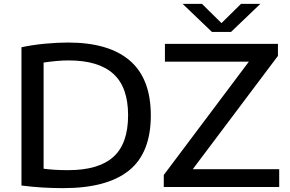

<svg xmlns="http://www.w3.org/2000/svg" viewBox="-20 -967 1502 993"><path d="M307 6Q256 6 202.8 3Q149.5 0 91 -7.5V-722.5Q145.5 -734.5 210.2 -740.8Q275 -747 332.5 -747Q542.5 -747 651.2 -653.8Q760 -560.5 760 -370Q760 -176 646.8 -85Q533.5 6 307 6ZM333 -87Q490 -87 566.2 -155.5Q642.5 -224 642.5 -371Q642.5 -516.5 565.8 -585.5Q489 -654.5 335 -654.5Q304.5 -654.5 271.5 -651.5Q238.5 -648.5 205.5 -643.5V-94.5Q232 -91 262.2 -89Q292.5 -87 333 -87ZM827 0V-62L1267 -648H833V-740H1417.5V-678L977 -92H1424V0ZM1076 -802 924.5 -947H1024.5L1125.5 -847.5L1226.5 -947H1326.5L1175 -802Z"/></svg>

Font: Encode Sans Exp Md
Style: Regular
Weight: 500
Width: 7
Designer: Multiple Designers
Foundry: Impallari Type
Version: Version 3.002; ttfautohint (v1.8.3) -l 8 -r 50 -G 200 -x 14 